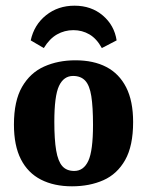

<svg xmlns="http://www.w3.org/2000/svg" viewBox="-20 -645 518 675"><path d="M307 -206Q307 -269 301 -307Q295 -345 279.5 -361.5Q264 -378 237 -378Q204 -378 187.5 -343Q171 -308 171 -217Q171 -154 177.5 -116Q184 -78 199 -61Q214 -44 241 -44Q274 -44 290.5 -79.5Q307 -115 307 -206ZM29 -207Q29 -290 57.5 -339.5Q86 -389 135 -411Q184 -433 245 -433Q309 -433 354 -409.5Q399 -386 423.5 -338Q448 -290 448 -216Q448 -132 420 -82.5Q392 -33 343.5 -11.5Q295 10 233 10Q170 10 124 -13.5Q78 -37 53.5 -85Q29 -133 29 -207ZM242 -625Q301 -625 341.5 -590.5Q382 -556 390 -503L338 -476Q320 -509 294.5 -524Q269 -539 238 -539Q207 -539 180.5 -524Q154 -509 134 -476L88 -503Q100 -558 142 -591.5Q184 -625 242 -625Z"/></svg>

Font: Rasa
Style: Regular
Weight: 400
Designer: Anna Giedrys (Yrsa+Rasa design), David Brezina (Yrsa art-direction, Rasa art-direction, design)
Foundry: Rosetta Type Foundry
Version: Version 2.004